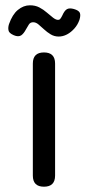

<svg xmlns="http://www.w3.org/2000/svg" viewBox="-20 -705 332 725"><path d="M146 0C174 0 188 -14 188 -42C188 -42 188 -465 188 -465C188 -465 188 -465 188 -465C188 -493 174 -507 146 -507C146 -507 146 -507 146 -507C118 -507 104 -493 104 -465C104 -465 104 -42 104 -42C104 -42 104 -42 104 -42C104 -14 118 0 146 0C146 0 146 0 146 0ZM201.5 -567C212 -567 222.5 -569.5 233 -575C243.5 -580.5 252.5 -588 261 -597.5C269.5 -607 275.5 -617.5 280 -630C280 -630 280 -630 280 -630C283.5 -641.5 284 -650 281.5 -656.5C278.5 -663 271 -667.5 259 -671C259 -671 259 -671 259 -671C248 -674 239.5 -674 233 -670.5C226.5 -667 220.5 -658.5 215 -646C215 -646 215 -646 215 -646C214 -644 213 -642 211.5 -639.5C210 -637 208.5 -634.5 207 -633C205 -631 202.5 -630 199 -630C199 -630 199 -630 199 -630C193.5 -630 187 -633 180 -638.5C173 -644 165.5 -650 157 -657.5C148.5 -665 139 -671.5 128.5 -677C118 -682.5 106 -685 93 -685C93 -685 93 -685 93 -685C76.5 -685 61.5 -679 47.5 -667.5C33.5 -656 22.5 -638 14 -614C14 -614 14 -614 14 -614C11.5 -606 10.5 -598.5 12 -591C13 -583.5 19.5 -577.5 32 -572C32 -572 32 -572 32 -572C43.5 -567 53 -567 60 -571.5C66.5 -576 72.5 -583.5 78 -594C78 -594 78 -594 78 -594C81.5 -600.5 85 -606.5 89 -612.5C92.5 -618 98 -621 105 -621C105 -621 105 -621 105 -621C111.5 -621 118.5 -618.5 125 -613C131.5 -607.5 139 -601 146.5 -594C154 -587 162 -581 171 -575.5C180 -570 190 -567 201.5 -567C201.5 -567 201.5 -567 201.5 -567Z"/></svg>

Font: Jura-Fortis-Bold
Style: Bold
Weight: 500
Designer: Daniel Johnson, Alexei Vanyashin, Mirko Velimirovic
Foundry: Daniel Johnson
Version: ""